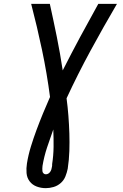

<svg xmlns="http://www.w3.org/2000/svg" viewBox="-20 -755 640 998"><path d="M218 223Q193 223 170.5 214.5Q148 206 134 187.5Q120 169 118 144.5Q116 120 120 95Q127 51 140.5 7Q154 -37 170 -80Q186 -123 203.5 -165.5Q221 -208 240 -251Q224 -374 198.5 -495Q173 -616 142 -735H239Q258 -649 275.5 -562.5Q293 -476 306 -389Q350 -476 396.5 -562.5Q443 -649 491 -735H588Q517 -614 450.5 -491.5Q384 -369 326 -244Q332 -199 335.5 -153.5Q339 -108 340.5 -62.5Q342 -17 340.5 29.5Q339 76 332 122Q328 142 320 162Q312 182 295.5 196.5Q279 211 258.5 217Q238 223 218 223ZM218 151Q225 151 231 147.5Q237 144 241 138Q245 132 247 125.5Q249 119 250 112Q251 109 251 105.5Q251 102 251 99V98Q258 53 258.5 8Q259 -37 257 -82Q240 -35 224.5 12Q209 59 201 107Q200 114 200 121Q200 128 200.5 134.5Q201 141 206 146Q211 151 218 151Z"/></svg>

Font: Iosevka Aile Medium Oblique
Style: Regular
Weight: 500
Italic angle: -9°
Designer: Belleve Invis
Foundry: Belleve Invis
Version: Version 31.1.0; ttfautohint (v1.8.4)